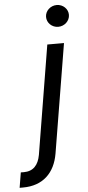

<svg xmlns="http://www.w3.org/2000/svg" viewBox="-156 -786 468 1026"><g transform="rotate(-5 78.5 -273.0)"><path d="M120.7 -545.5 24.5 38.4C14.6 92.7 -13.1 123.2 -63.9 123.2C-69.2 123.2 -74.9 123.2 -79.9 122.9L-93.4 204.5H-75.3C32 204.5 96.2 141.7 113.6 38.7L210.2 -545.5ZM126.8 -693.2C126.4 -660.9 153.8 -634.6 187.5 -634.6C221.2 -634.6 249.3 -660.9 249.6 -693.2C250 -725.1 222.7 -751.4 188.9 -751.4C155.2 -751.4 127.1 -725.1 126.8 -693.2Z"/></g></svg>

Font: Margiela Sans Text
Style: Italic
Weight: 400
Italic angle: -9.39999°
Designer: Stefan Endress, Andreas Faust
Version: Version 1.100;FEAKit 1.0